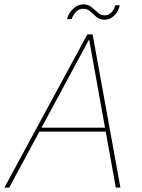

<svg xmlns="http://www.w3.org/2000/svg" viewBox="-28 -857 649 877"><path d="M-8 0 371 -700H395L522 0H501L379 -677L14 0ZM136 -256 149 -274H465L470 -256ZM278 -770Q286 -799 307 -818Q328 -837 353 -837Q375 -837 390 -824.5Q405 -812 419 -799.5Q433 -787 450 -787Q467 -787 479.5 -799Q492 -811 499 -833H519Q514 -806 494.5 -786.5Q475 -767 449 -767Q427 -767 412.5 -779.5Q398 -792 384.5 -804.5Q371 -817 352 -817Q335 -817 321.5 -805Q308 -793 299 -770Z"/></svg>

Font: DM Sans Thin
Style: Italic
Weight: 250
Italic angle: -10°
Designer: Colophon Foundry, Jonny Pinhorn
Foundry: Colophon Foundry
Version: Version 4.004;gftools[0.9.30]